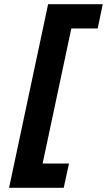

<svg xmlns="http://www.w3.org/2000/svg" viewBox="-20 -690 507 910"><path d="M23 200H282L307 85H182L318 -555H443L467 -670H208Z"/></svg>

Font: LT Wave Text Bold Italic
Style: Regular
Weight: 700
Designer: Daniel Lyons
Version: Version 2.5 (Glyphs App)